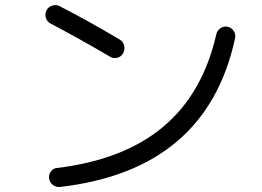

<svg xmlns="http://www.w3.org/2000/svg" viewBox="-20 -736 1040 762"><path d="M180.7 -642.6Q167 -649.4 162.1 -665Q157.2 -680.7 165 -695.3Q171.9 -709 188 -713.9Q204.1 -718.8 217.8 -710.9Q330.1 -653.3 455.1 -579.1Q468.8 -571.3 472.7 -555.2Q476.6 -539.1 468.8 -524.9Q460.9 -510.7 445.8 -506.8Q430.7 -502.9 417 -510.7Q304.7 -577.1 180.7 -642.6ZM882.8 -629.9Q898.4 -627 907.2 -613.8Q916 -600.6 913.1 -585Q800.8 -61.5 218.8 5.9Q203.1 7.8 189.9 -2Q176.8 -11.7 174.8 -28.3Q172.9 -43 182.1 -55.7Q191.4 -68.4 206.1 -69.3Q471.7 -101.6 628.4 -233.4Q785.2 -365.2 838.9 -601.6Q842.8 -616.2 855.5 -624.5Q868.2 -632.8 882.8 -629.9Z"/></svg>

Font: Rounded-X Mgen+ 1mn regular
Style: Regular
Weight: 400
Designer: [Source Han Sans]
Ryoko NISHIZUKA  (kana & ideographs); Paul D. Hunt (Latin, Greek & Cyrillic); Wenlong ZHANG  (bopomofo
Version: Version 1.059.20150602